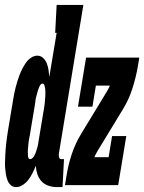

<svg xmlns="http://www.w3.org/2000/svg" viewBox="-48 -755 588 783"><path d="M18 8Q5 8 -4 0Q-13 -8 -17.5 -20Q-22 -32 -24 -44.5Q-26 -57 -27 -69.5Q-28 -82 -27.5 -95Q-27 -108 -26.5 -121Q-26 -134 -25 -146.5Q-24 -159 -22.5 -172Q-21 -185 -19 -198.5Q-17 -212 -15 -225L5 -345Q7 -358 9.5 -371Q12 -384 15.5 -397.5Q19 -411 23 -424Q27 -437 32 -450Q37 -463 43.5 -475.5Q50 -488 58 -499.5Q66 -511 78.5 -519.5Q91 -528 104 -528Q118 -528 128 -518.5Q138 -509 143 -496Q148 -483 150 -469.5Q152 -456 153 -441L183 -621H177L183 -735H292L192 -128Q191 -120 193 -113Q195 -106 203 -106H213L207 8H184Q165 8 148.5 2Q132 -4 121 -16Q110 -28 104.5 -44.5Q99 -61 98 -79Q92 -64 85 -50Q78 -36 69 -23.5Q60 -11 46 -1.5Q32 8 18 8ZM75 -106Q80 -106 84.5 -110.5Q89 -115 91.5 -119.5Q94 -124 96 -128.5Q98 -133 99.5 -138Q101 -143 102.5 -148Q104 -153 105.5 -158Q107 -163 107.5 -168Q108 -173 109 -178L129 -298Q130 -304 131 -310Q132 -316 133 -322.5Q134 -329 134.5 -335Q135 -341 135.5 -347Q136 -353 136.5 -359Q137 -365 137 -371.5Q137 -378 137 -384Q137 -390 136 -395.5Q135 -401 133 -407.5Q131 -414 125 -414Q120 -414 117 -409.5Q114 -405 112 -400.5Q110 -396 108.5 -391.5Q107 -387 105.5 -382Q104 -377 103 -372.5Q102 -368 100.5 -363.5Q99 -359 98 -354Q97 -349 96.5 -344.5Q96 -340 95.5 -335.5Q95 -331 94 -326L74 -206Q73 -201 72 -195.5Q71 -190 70 -184.5Q69 -179 68.5 -174Q68 -169 67.5 -163.5Q67 -158 66.5 -153Q66 -148 65.5 -142.5Q65 -137 65.5 -132Q66 -127 66 -121.5Q66 -116 68 -111Q70 -106 75 -106ZM217 0 223 -37Q230 -82 244.5 -126Q259 -170 284 -211L388 -382Q391 -388 394.5 -394Q398 -400 400 -406H343L329 -320H270L303 -520H520L514 -483Q506 -438 492 -394Q478 -350 453 -309L349 -138Q346 -132 342.5 -126Q339 -120 337 -114H395L409 -200H467L434 0Z"/></svg>

Font: Iosevka Curly Slab Heavy
Style: Italic
Weight: 900
Italic angle: -9°
Monospace: yes
Designer: Belleve Invis
Foundry: Belleve Invis
Version: Version 22.1.2; ttfautohint (v1.8.4)